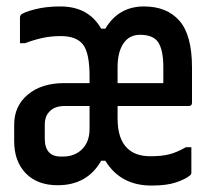

<svg xmlns="http://www.w3.org/2000/svg" viewBox="-20 -565 640 596"><path d="M167 -545Q255 -545 294 -476H307Q348 -545 427 -545Q498 -545 537 -500.5Q576 -456 576 -355V-246Q576 -236 566 -236H345V-197Q345 -133 376 -104Q401 -80 447 -80Q482 -80 505.5 -86Q529 -92 557 -108H574V-29Q574 -23 569 -20Q556 -9 527 1Q498 11 450 11Q354 11 307 -66H294Q251 10 159 10Q96 10 60 -27Q24 -64 24 -127V-178Q24 -236 66.5 -271.5Q109 -307 179 -307H258V-328Q258 -401 237.5 -427Q217 -453 169 -453Q138 -453 111 -447Q84 -441 58 -431H42V-511Q42 -516 45 -519Q53 -527 88 -536Q123 -545 167 -545ZM415 -457Q381 -457 363 -430Q345 -403 345 -356V-307H487V-357Q487 -409 471 -434Q455 -457 415 -457ZM175 -79Q212 -79 235 -102Q258 -125 258 -165V-236H181Q149 -236 133 -218Q126 -211 122.5 -201Q119 -191 119 -180V-135Q119 -79 169 -79Z"/></svg>

Font: Recursive Mn Lnr St Med
Style: Regular
Weight: 500
Monospace: yes
Version: Version 1.079;hotconv 1.0.112;makeotfexe 2.5.65598; ttfautoh